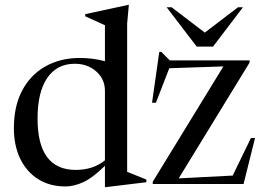

<svg xmlns="http://www.w3.org/2000/svg" viewBox="-20 -762 1091 795"><path d="M586 -7.5 417 13H414.5V-75.5Q365 -26.5 325.8 -8.2Q286.5 10 251.5 10Q186 10 138 -20.2Q90 -50.5 63.8 -104.8Q37.5 -159 37.5 -231Q37.5 -323 72.2 -388Q107 -453 168.8 -487.5Q230.5 -522 310.5 -522Q336 -522 362.5 -518.8Q389 -515.5 414.5 -508.5V-657.5L333 -694.5V-703.5L512 -742H513.5L506.5 -664.5V-50.5L586 -18.5ZM414.5 -385.5Q414.5 -434.5 378.5 -466.2Q342.5 -498 289.5 -498Q216 -498 175.8 -439.5Q135.5 -381 135.5 -271Q135.5 -58.5 293.5 -58.5Q327.5 -58.5 357.2 -67.5Q387 -76.5 414.5 -98ZM612.5 0V-9.5L905 -487L681 -479.5L625.5 -336.5H609.5L639.5 -547H648L683 -512H1013.5V-503L720 -23.5L943.5 -35L1019 -190.5H1036L988.5 0ZM986 -732 862 -569H794.5L670 -732H690.5L828 -627L965.5 -732Z"/></svg>

Font: Newsreader 72pt
Style: Regular
Weight: 400
Designer: Hugues Gentile
Foundry: Production Type
Version: Version 1.003; ttfautohint (v1.8.3)